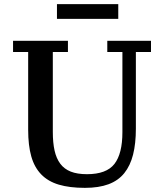

<svg xmlns="http://www.w3.org/2000/svg" viewBox="-20 -895 790 927"><path d="M390 12Q316 12 264 -3.5Q212 -19 179 -53Q146 -87 131 -140Q116 -193 116 -268V-644H43V-698H308V-644H235V-258Q235 -206 243.5 -168Q252 -130 271 -104.5Q290 -79 321.5 -66.5Q353 -54 400 -54Q494 -54 532.5 -103.5Q571 -153 571 -257V-644H498V-698H709V-644H636V-274Q636 -202 622.5 -148.5Q609 -95 580 -59Q551 -23 504 -5.5Q457 12 390 12ZM255 -875H551V-804H255Z"/></svg>

Font: IBM Plex Serif Medium
Style: Regular
Weight: 500
Designer: Mike Abbink, Paul van der Laan, Pieter van Rosmalen
Foundry: Bold Monday
Version: Version 2.5